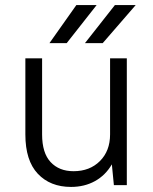

<svg xmlns="http://www.w3.org/2000/svg" viewBox="-20 -730 605 757"><path d="M260 7Q178 7 129 -45Q80 -97 80 -200V-500H146V-200Q146 -127 179.5 -91Q213 -55 270 -55Q334 -55 374 -95Q414 -135 414 -200V-500H480V0H429L421 -82Q396 -39 354.5 -16Q313 7 260 7ZM281 -710H361L243 -560H175ZM433 -710H515L385 -560H315Z"/></svg>

Font: Retni Sans
Style: Regular
Weight: 400
Designer: Vitaly Kuzmin
Foundry: ParaType Ltd.
Version: Version 1.00;March 2, 2019;FontCreator 11.5.0.2425 64-bit; t